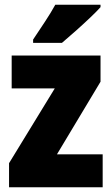

<svg xmlns="http://www.w3.org/2000/svg" viewBox="-20 -786 470 806"><path d="M411 0H18V-101L210 -415H29V-553H402V-443L219 -138H411ZM402 -756Q386 -738 357.5 -711Q329 -684 297.5 -656Q266 -628 240 -606H119V-620Q143 -656 168.5 -694.5Q194 -733 212 -766H402Z"/></svg>

Font: Noto Sans Gurmukhi UI Condensed Black
Style: Regular
Weight: 900
Width: 3
Designer: Jelle Bosma - Monotype Design Team
Foundry: Monotype Imaging Inc.
Version: Version 2.004; ttfautohint (v1.8.4.7-5d5b)